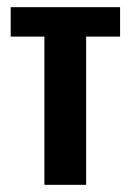

<svg xmlns="http://www.w3.org/2000/svg" viewBox="-20 -515 364 535"><path d="M103.7 0V-413H9.8V-495H314.6V-413H220V0Z"/></svg>

Font: Alumni Sans Thin
Style: Regular
Weight: 100
Designer: Robert E. Leuschke
Foundry: Robert E. Leuschke
Version: Version 1.018